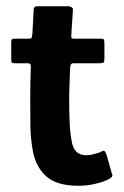

<svg xmlns="http://www.w3.org/2000/svg" viewBox="-20 -596 398 616"><path d="M232 0Q164 0 130.5 -28.5Q97 -57 86 -108Q78 -150 77.5 -194Q77 -238 77 -283Q77 -312 77.5 -334Q78 -356 79 -383Q79 -393 70 -393H29Q21 -393 18.5 -395Q16 -397 16 -407V-457Q16 -469 18.5 -470.5Q21 -472 32 -472H73Q81 -472 82 -476Q83 -480 84 -489L88 -564Q88 -576 100 -576H200Q205 -576 210 -572.5Q215 -569 214 -564L209 -489Q208 -477 209.5 -474.5Q211 -472 217 -472H301Q311 -472 313 -469.5Q315 -467 315 -455V-408Q315 -398 312 -395.5Q309 -393 299 -393H216Q210 -393 207.5 -389.5Q205 -386 205 -379Q204 -353 203 -326.5Q202 -300 202 -272Q202 -237 203.5 -201.5Q205 -166 212 -133Q218 -114 229 -106Q240 -98 258 -98Q270 -98 281 -101.5Q292 -105 300 -107Q312 -114 315 -111.5Q318 -109 322 -99L339 -39Q343 -32 337 -26.5Q331 -21 313 -14Q301 -10 287 -6.5Q273 -3 259 -1.5Q245 0 232 0Z"/></svg>

Font: Glory Thin
Style: Bold
Weight: 700
Version: Version 1.011